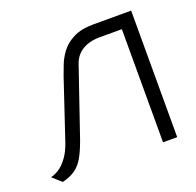

<svg xmlns="http://www.w3.org/2000/svg" viewBox="-97 -601 726 713"><g transform="rotate(-20 266.0 -244.5)"><path d="M343 -500Q293 -500 262 -484Q231 -468 213.5 -444.5Q196 -421 187 -397Q178 -373 172 -357L94 -124Q91 -113 80.5 -91.5Q70 -70 50.5 -49.5Q31 -29 0 -20L35 11Q68 3 88 -12Q108 -27 121.5 -51.5Q135 -76 148 -112L239 -378Q246 -400 260 -415Q274 -430 296 -438.5Q318 -447 347 -447H435V0H491V-500Z"/></g></svg>

Font: AdventPro_ExpandedRegular
Style: ExpandedRegular
Weight: 400
Width: 7
Designer: VivaRado, Andreas Kalpakidis
Foundry: VivaRado, Andreas Kalpakidis
Version: Version 3.000